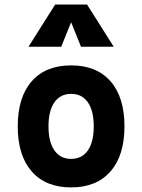

<svg xmlns="http://www.w3.org/2000/svg" viewBox="-20 -815 626 845"><path d="M293 9.8Q181.2 9.8 119.6 -60.5Q58.1 -130.9 58.1 -258.8Q58.1 -387.2 119.6 -457.3Q181.2 -527.3 293 -527.3Q404.8 -527.3 466.3 -457.3Q527.8 -387.2 527.8 -258.8Q527.8 -130.9 466.3 -60.5Q404.8 9.8 293 9.8ZM293 -115.7Q340.8 -115.7 366.7 -153.1Q392.6 -190.4 392.6 -258.8Q392.6 -327.6 366.7 -364.7Q340.8 -401.9 293 -401.9Q245.6 -401.9 219.5 -364.7Q193.4 -327.6 193.4 -258.8Q193.4 -190.4 219.5 -153.1Q245.6 -115.7 293 -115.7ZM105.5 -609.4 222.7 -794.9H363.3L480.5 -609.4H336.4L293 -717.3L249.5 -609.4Z"/></svg>

Font: Cascadia Code NF
Style: Bold
Weight: 700
Monospace: yes
Designer: Aaron Bell
Foundry: Saja Typeworks
Version: Version 2404.023; ttfautohint (v1.8.4)